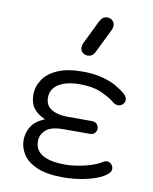

<svg xmlns="http://www.w3.org/2000/svg" viewBox="-93 -919 793 994"><g transform="rotate(10 303.5 -422.5)"><path d="M307 5Q221 5 169.5 -17.5Q118 -40 95.5 -75.5Q73 -111 73 -149Q73 -188 93 -221Q113 -254 163 -275Q122 -293 102 -320Q82 -347 82 -390Q82 -433 106.5 -470Q131 -507 182 -529.5Q233 -552 312 -552Q371 -552 415.5 -540.5Q460 -529 491.5 -511Q523 -493 543 -475Q551 -467 554.5 -459.5Q558 -452 558 -446Q558 -433 547.5 -422.5Q537 -412 523 -412Q516 -412 508.5 -415Q501 -418 494 -424Q464 -448 420 -466.5Q376 -485 312 -485Q260 -485 226 -472.5Q192 -460 175.5 -438.5Q159 -417 159 -389Q159 -346 192.5 -327Q226 -308 274 -308H404Q420 -308 430 -298.5Q440 -289 440 -274Q440 -261 431 -251Q422 -241 405 -241H268Q201 -241 174 -216Q147 -191 147 -158Q147 -110 187 -86Q227 -62 307 -62Q337 -62 371 -67.5Q405 -73 436 -82.5Q467 -92 486 -103Q497 -110 504 -113Q511 -116 517 -116Q533 -116 542 -105Q551 -94 551 -82Q551 -73 547 -66.5Q543 -60 533 -52Q516 -37 481.5 -24Q447 -11 402 -3Q357 5 307 5ZM324 -638Q306 -638 295.5 -649Q285 -660 285 -673Q285 -679 286 -684Q287 -689 289 -695L351 -822Q359 -837 368 -843.5Q377 -850 390 -850Q408 -850 418.5 -839Q429 -828 429 -814Q429 -809 428 -804Q427 -799 425 -794L362 -665Q354 -649 344.5 -643.5Q335 -638 324 -638Z"/></g></svg>

Font: Comfortaa
Style: Regular
Weight: 400
Designer: Johan Aakerlund
Foundry: Johan Aakerlund
Version: Version 3.104; ttfautohint (v1.8.1.43-b0c9)